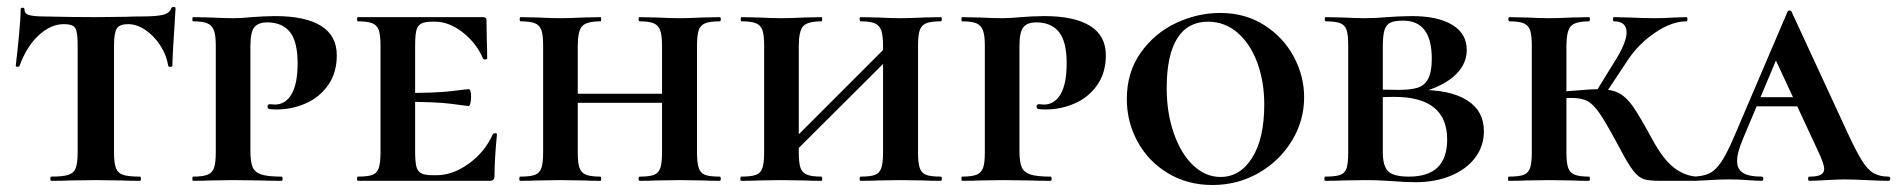

<svg xmlns="http://www.w3.org/2000/svg" viewBox="-20 -517 5425 549"><path d="M36 -329Q35 -326 30 -326Q25 -326 25 -329Q29 -361 34 -412.5Q39 -464 39 -490Q39 -495 44.5 -495Q50 -495 50 -490Q50 -477 65 -473.5Q80 -470 103 -470Q189 -468 254 -468L341 -469Q358 -470 387 -470Q426 -470 445.5 -474.5Q465 -479 470 -494Q471 -497 476.5 -497Q482 -497 482 -494L479 -444Q473 -356 473 -329Q473 -326 467 -326Q461 -326 461 -329Q456 -360 438 -387.5Q420 -415 395.5 -431.5Q371 -448 346 -448Q322 -448 314 -435.5Q306 -423 306 -387V-81Q306 -51 311.5 -36.5Q317 -22 332 -17Q347 -12 380 -12Q383 -12 383 -6Q383 0 380 0Q347 0 328 -1L253 -2L180 -1Q161 0 126 0Q124 0 124 -6Q124 -12 126 -12Q160 -12 175.5 -17Q191 -22 196.5 -36.5Q202 -51 202 -81V-389Q202 -426 195 -437Q188 -448 163 -448Q125 -448 90.5 -416Q56 -384 36 -329Z M785 -12Q788 -12 788 -6Q788 0 785 0Q747 0 726 -1L647 -2L582 -1Q564 0 532 0Q530 0 530 -6Q530 -12 532 -12Q560 -12 573.5 -17.5Q587 -23 592 -37Q597 -51 597 -81V-387Q597 -416 591.5 -430.5Q586 -445 572.5 -450.5Q559 -456 532 -456Q530 -456 530 -462Q530 -468 532 -468L581 -467Q623 -465 646 -465Q672 -465 700 -468Q711 -469 731.5 -470Q752 -471 767 -471Q853 -471 898 -443Q943 -415 943 -359Q943 -309 918.5 -274Q894 -239 854.5 -221.5Q815 -204 771 -204Q752 -204 748 -206Q745 -208 745 -213Q745 -219 752 -219L766 -218Q796 -218 813.5 -247.5Q831 -277 831 -336Q831 -398 809 -425.5Q787 -453 744 -453Q719 -453 707.5 -439.5Q696 -426 696 -385V-85Q696 -54 702.5 -39Q709 -24 727.5 -18Q746 -12 785 -12Z M1003 -12Q1032 -12 1045 -17Q1058 -22 1063 -36.5Q1068 -51 1068 -81V-387Q1068 -417 1063 -431Q1058 -445 1044.5 -450.5Q1031 -456 1003 -456Q1001 -456 1001 -462Q1001 -468 1003 -468H1361Q1371 -468 1371 -460L1372 -398Q1373 -379 1373 -350Q1373 -347 1367.5 -347Q1362 -347 1361 -350Q1342 -394 1303 -424.5Q1264 -455 1224 -455H1217Q1195 -455 1184.5 -449.5Q1174 -444 1170.5 -430Q1167 -416 1167 -386V-85Q1167 -55 1170.5 -41Q1174 -27 1184.5 -21.5Q1195 -16 1217 -16H1228Q1275 -16 1321 -49.5Q1367 -83 1389 -133Q1391 -136 1396 -136Q1401 -136 1401 -133Q1394 -61 1394 -15Q1394 -7 1391 -3.5Q1388 0 1379 0H1003Q1001 0 1001 -6Q1001 -12 1003 -12ZM1123 -226V-251Q1228 -251 1271.5 -256.5Q1315 -262 1320 -262Q1327 -262 1327 -240Q1327 -230 1325 -222Q1323 -214 1320 -214Q1315 -214 1271.5 -220Q1228 -226 1123 -226Z M1809 -456Q1806 -456 1806 -462Q1806 -468 1809 -468L1857 -467Q1897 -465 1924 -465Q1948 -465 1990 -467L2038 -468Q2041 -468 2041 -462Q2041 -456 2038 -456Q2010 -456 1996.5 -450.5Q1983 -445 1978 -431Q1973 -417 1973 -387V-81Q1973 -51 1978 -36.5Q1983 -22 1996 -17Q2009 -12 2038 -12Q2041 -12 2041 -6Q2041 0 2038 0Q2007 0 1990 -1L1924 -2L1857 -1Q1840 0 1809 0Q1806 0 1806 -6Q1806 -12 1809 -12Q1837 -12 1850 -17Q1863 -22 1868 -36.5Q1873 -51 1873 -81V-385Q1873 -415 1868 -429.5Q1863 -444 1850 -450Q1837 -456 1809 -456ZM1580 -249H1919V-223H1580ZM1469 -456Q1466 -456 1466 -462Q1466 -468 1469 -468L1517 -467Q1557 -465 1582 -465Q1609 -465 1649 -467L1697 -468Q1699 -468 1699 -462Q1699 -456 1697 -456Q1657 -456 1644.5 -442Q1632 -428 1632 -385V-81Q1632 -51 1637 -37Q1642 -23 1655.5 -17.5Q1669 -12 1697 -12Q1699 -12 1699 -6Q1699 0 1697 0Q1666 0 1649 -1L1582 -2L1517 -1Q1499 0 1467 0Q1465 0 1465 -6Q1465 -12 1467 -12Q1496 -12 1509.5 -17Q1523 -22 1528 -36.5Q1533 -51 1533 -81V-387Q1533 -417 1528 -431Q1523 -445 1509.5 -450.5Q1496 -456 1469 -456Z M2441 -456Q2438 -456 2438 -462Q2438 -468 2441 -468L2489 -467Q2529 -465 2556 -465Q2580 -465 2622 -467L2670 -468Q2673 -468 2673 -462Q2673 -456 2670 -456Q2642 -456 2628.5 -450.5Q2615 -445 2610 -431Q2605 -417 2605 -387V-81Q2605 -51 2610 -36.5Q2615 -22 2628 -17Q2641 -12 2670 -12Q2673 -12 2673 -6Q2673 0 2670 0Q2639 0 2622 -1L2556 -2L2489 -1Q2472 0 2441 0Q2438 0 2438 -6Q2438 -12 2441 -12Q2469 -12 2482 -17Q2495 -22 2500 -36.5Q2505 -51 2505 -81V-385Q2505 -415 2500 -429.5Q2495 -444 2482 -450Q2469 -456 2441 -456ZM2204 -73 2551 -420 2571 -400 2223 -53ZM2101 -456Q2098 -456 2098 -462Q2098 -468 2101 -468L2149 -467Q2189 -465 2214 -465Q2241 -465 2281 -467L2329 -468Q2331 -468 2331 -462Q2331 -456 2329 -456Q2289 -456 2276.5 -442Q2264 -428 2264 -385V-81Q2264 -51 2269 -37Q2274 -23 2287.5 -17.5Q2301 -12 2329 -12Q2331 -12 2331 -6Q2331 0 2329 0Q2298 0 2281 -1L2214 -2L2149 -1Q2131 0 2099 0Q2097 0 2097 -6Q2097 -12 2099 -12Q2128 -12 2141.5 -17Q2155 -22 2160 -36.5Q2165 -51 2165 -81V-387Q2165 -417 2160 -431Q2155 -445 2141.5 -450.5Q2128 -456 2101 -456Z M2984 -12Q2987 -12 2987 -6Q2987 0 2984 0Q2946 0 2925 -1L2846 -2L2781 -1Q2763 0 2731 0Q2729 0 2729 -6Q2729 -12 2731 -12Q2759 -12 2772.5 -17.5Q2786 -23 2791 -37Q2796 -51 2796 -81V-387Q2796 -416 2790.5 -430.5Q2785 -445 2771.5 -450.5Q2758 -456 2731 -456Q2729 -456 2729 -462Q2729 -468 2731 -468L2780 -467Q2822 -465 2845 -465Q2871 -465 2899 -468Q2910 -469 2930.5 -470Q2951 -471 2966 -471Q3052 -471 3097 -443Q3142 -415 3142 -359Q3142 -309 3117.5 -274Q3093 -239 3053.5 -221.5Q3014 -204 2970 -204Q2951 -204 2947 -206Q2944 -208 2944 -213Q2944 -219 2951 -219L2965 -218Q2995 -218 3012.5 -247.5Q3030 -277 3030 -336Q3030 -398 3008 -425.5Q2986 -453 2943 -453Q2918 -453 2906.5 -439.5Q2895 -426 2895 -385V-85Q2895 -54 2901.5 -39Q2908 -24 2926.5 -18Q2945 -12 2984 -12Z M3202 -234Q3202 -310 3241.5 -366Q3281 -422 3342.5 -451Q3404 -480 3469 -480Q3540 -480 3594.5 -445.5Q3649 -411 3679 -355.5Q3709 -300 3709 -239Q3709 -172 3674 -114.5Q3639 -57 3579 -22.5Q3519 12 3447 12Q3376 12 3320 -21.5Q3264 -55 3233 -111.5Q3202 -168 3202 -234ZM3595 -218Q3595 -284 3575 -338Q3555 -392 3518.5 -423.5Q3482 -455 3434 -455Q3376 -455 3346 -407Q3316 -359 3316 -265Q3316 -194 3336.5 -135.5Q3357 -77 3392 -44Q3427 -11 3470 -11Q3526 -11 3560.5 -66Q3595 -121 3595 -218Z M4223 -142Q4223 -99 4198 -66Q4173 -33 4128.5 -14.5Q4084 4 4027 4Q4000 4 3962 1Q3948 0 3927.5 -1Q3907 -2 3883 -2L3819 -1Q3801 0 3769 0Q3767 0 3767 -6Q3767 -12 3769 -12Q3799 -12 3812.5 -17Q3826 -22 3830.5 -36.5Q3835 -51 3835 -81V-387Q3835 -417 3830.5 -431Q3826 -445 3812.5 -450.5Q3799 -456 3771 -456Q3768 -456 3768 -462Q3768 -468 3771 -468L3819 -467Q3859 -465 3883 -465Q3913 -465 3946 -468Q3957 -469 3979 -470Q4001 -471 4017 -471Q4091 -471 4132.5 -446Q4174 -421 4174 -374Q4174 -330 4135 -297Q4096 -264 4023 -248L4034 -260Q4126 -261 4174.5 -230.5Q4223 -200 4223 -142ZM3934 -385V-256L3892 -263Q3926 -260 3979 -260Q4015 -260 4034.5 -266.5Q4054 -273 4064 -292.5Q4074 -312 4074 -349Q4074 -458 3992 -458Q3968 -458 3956 -452.5Q3944 -447 3939 -431.5Q3934 -416 3934 -385ZM4118 -118Q4118 -240 3967 -240Q3923 -240 3892 -235L3934 -248V-81Q3934 -43 3949 -27.5Q3964 -12 4009 -12Q4118 -12 4118 -118Z M4610 -96Q4574 -163 4555.5 -190.5Q4537 -218 4520 -227.5Q4503 -237 4473 -237Q4448 -237 4431 -236L4430 -254L4472 -257Q4527 -262 4551 -262Q4588 -262 4609.5 -250.5Q4631 -239 4650 -211.5Q4669 -184 4706 -116Q4736 -61 4766.5 -37.5Q4797 -14 4832 -12Q4835 -12 4835 -6Q4835 0 4832 0H4725Q4694 0 4679.5 -5Q4665 -10 4650 -29Q4635 -48 4610 -96ZM4294 -12Q4323 -12 4336.5 -17Q4350 -22 4355 -36.5Q4360 -51 4360 -81V-387Q4360 -417 4355 -431Q4350 -445 4336.5 -450.5Q4323 -456 4296 -456Q4293 -456 4293 -462Q4293 -468 4296 -468L4344 -467Q4384 -465 4409 -465Q4436 -465 4476 -467L4524 -468Q4526 -468 4526 -462Q4526 -456 4524 -456Q4484 -456 4471.5 -442Q4459 -428 4459 -385V-81Q4459 -51 4464 -37Q4469 -23 4482.5 -17.5Q4496 -12 4524 -12Q4526 -12 4526 -6Q4526 0 4524 0Q4493 0 4476 -1L4409 -2L4344 -1Q4326 0 4294 0Q4292 0 4292 -6Q4292 -12 4294 -12ZM4540 -249 4603 -351Q4631 -398 4631 -424Q4631 -456 4595 -456Q4592 -456 4592 -462Q4592 -468 4595 -468L4639 -467Q4679 -465 4713 -465Q4738 -465 4770 -467L4802 -468Q4805 -468 4805 -462Q4805 -456 4802 -456Q4761 -456 4714.5 -425Q4668 -394 4637 -349L4566 -242Z M5003 -239H5186L5193 -213H4988ZM5380 0Q5359 0 5317 -2Q5273 -4 5255 -4Q5238 -4 5202 -2Q5168 0 5154 0Q5150 0 5150 -6Q5150 -12 5154 -12Q5177 -12 5186.5 -17.5Q5196 -23 5196 -34Q5196 -48 5179 -84L5052 -357L5096 -434L4965 -123Q4947 -81 4947 -57Q4947 -33 4964 -22.5Q4981 -12 5017 -12Q5022 -12 5022 -6Q5022 0 5017 0Q5003 0 4977 -2Q4949 -4 4925 -4Q4900 -4 4866 -2Q4836 0 4817 0Q4812 0 4812 -6Q4812 -12 4817 -12Q4848 -12 4867 -21Q4886 -30 4902.5 -55Q4919 -80 4941 -132L5091 -483Q5093 -487 5097 -487Q5101 -487 5103 -483L5263 -137Q5288 -83 5304.5 -57Q5321 -31 5338 -21.5Q5355 -12 5380 -12Q5385 -12 5385 -6Q5385 0 5380 0Z"/></svg>

Font: Cormorant Unicase
Style: Bold
Weight: 700
Designer: Christian Thalmann (Catharsis Fonts)
Foundry: Catharsis Fonts
Version: Version 4.000